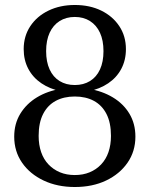

<svg xmlns="http://www.w3.org/2000/svg" viewBox="-20 -740 600 770"><path d="M280 -38Q313 -38 339.5 -49Q366 -60 385.5 -80.5Q405 -101 415 -130Q425 -159 425 -195Q425 -248 407 -283Q389 -318 356.5 -335.5Q324 -353 280 -353Q236 -353 203.5 -335.5Q171 -318 153 -283Q135 -248 135 -195Q135 -159 145 -130Q155 -101 174.5 -80.5Q194 -60 220.5 -49Q247 -38 280 -38ZM280 -399Q315 -399 341 -415Q367 -431 381 -461.5Q395 -492 395 -535Q395 -578 381 -608.5Q367 -639 341 -655.5Q315 -672 280 -672Q245 -672 219 -655.5Q193 -639 179 -608.5Q165 -578 165 -535Q165 -492 179 -461.5Q193 -431 219 -415Q245 -399 280 -399ZM280 -720Q340 -720 386 -697.5Q432 -675 458.5 -635Q485 -595 485 -543Q485 -499 466.5 -464Q448 -429 414 -406Q380 -383 335 -374L346 -390V-366L335 -384Q390 -375 432.5 -349.5Q475 -324 499 -284Q523 -244 523 -192Q523 -133 491.5 -87.5Q460 -42 405.5 -16Q351 10 280 10Q210 10 155 -16Q100 -42 68.5 -87.5Q37 -133 37 -192Q37 -244 61.5 -284Q86 -324 128 -349.5Q170 -375 225 -384L214 -366V-390L225 -374Q180 -383 146 -406Q112 -429 93.5 -464Q75 -499 75 -543Q75 -595 101.5 -635Q128 -675 174.5 -697.5Q221 -720 280 -720Z"/></svg>

Font: Roboto Serif 72pt
Style: Regular
Weight: 400
Designer: Greg Gazdowicz
Foundry: Commercial Type
Version: Version 1.008